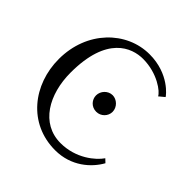

<svg xmlns="http://www.w3.org/2000/svg" viewBox="-177 -800 952 952"><g transform="rotate(45 299.5 -324.0)"><path d="M568 -121 550 -138C523 -98 447 -34 340 -34C202 -34 128 -164 128 -317C128 -572 256 -619 334 -619C436 -619 509 -562 518 -540L547 -564C545 -569 479 -658 341 -658C180 -658 39 -520 39 -323C39 -144 158 10 346 10C458 10 533 -58 568 -121ZM355 -269C388 -269 413 -296 413 -326C413 -359 384 -385 355 -385C323 -385 297 -357 297 -326C297 -297 320 -269 355 -269Z"/></g></svg>

Font: Libertinus Serif Display
Style: Regular
Weight: 400
Designer: Philipp H. Poll, Khaled Hosny
Foundry: Caleb Maclennan
Version: Version 7.050;RELEASE